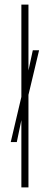

<svg xmlns="http://www.w3.org/2000/svg" viewBox="-20 -820 218 840"><path d="M27 -198.5 73.5 -396V-800H104.5V-511.5L123.5 -600H151L104.5 -405V0H73.5V-294.5L53.5 -198.5Z"/></svg>

Font: Big Shoulders Stencil Display Thin ExtraLight
Style: Regular
Weight: 250
Version: Version 2.001